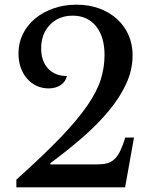

<svg xmlns="http://www.w3.org/2000/svg" viewBox="-20 -801 656 821"><path d="M196 -98H395Q419 -98 437 -102.5Q455 -107 469 -120Q483 -133 494 -155.5Q505 -178 516 -213H553L515 0H50V-33Q164 -135 237.5 -211.5Q311 -288 353 -349Q395 -410 411 -461.5Q427 -513 427 -566Q427 -644 390.5 -689Q354 -734 291 -734Q231 -734 193.5 -695Q156 -656 156 -594Q156 -540 185.5 -508Q215 -476 266 -476Q261 -452 240 -437.5Q219 -423 188 -423Q160 -423 136.5 -434Q113 -445 95.5 -465Q78 -485 68.5 -512.5Q59 -540 59 -573Q59 -618 78 -656Q97 -694 130 -721.5Q163 -749 208.5 -765Q254 -781 307 -781Q360 -781 404 -765Q448 -749 480 -720Q512 -691 529.5 -651.5Q547 -612 547 -564Q547 -502 519.5 -442.5Q492 -383 444 -325.5Q396 -268 332 -212.5Q268 -157 195 -103Z"/></svg>

Font: Libre Baskerville
Style: Regular
Weight: 400
Designer: Pablo Impallari, Rodrigo Fuenzalida
Foundry: Pablo Impallari, Rodrigo Fuenzalida
Version: Version 1.000; ttfautohint (v0.93) -l 8 -r 50 -G 200 -x 14 -